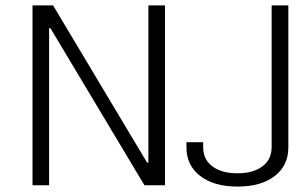

<svg xmlns="http://www.w3.org/2000/svg" viewBox="-20 -687 1089 712"><path d="M860.8 4.9Q773.9 4.9 722.7 -34.2Q671.4 -73.2 671.4 -141.1V-159.7H733.4V-141.1Q733.4 -95.7 767.6 -70.1Q801.8 -44.4 860.4 -44.4Q918.9 -44.4 953.1 -70.1Q987.3 -95.7 987.3 -141.1V-667H1049.3V-141.1Q1049.3 -73.2 998.8 -34.2Q948.2 4.9 860.8 4.9ZM530.3 -667H591.8V0H515.6L167 -582.5H162.1V0H100.6V-667H176.8L525.4 -84H530.3Z"/></svg>

Font: Estedad-FD Light
Style: Regular
Weight: 300
Designer: Amin Abedi
Version: Version 7.3